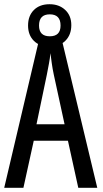

<svg xmlns="http://www.w3.org/2000/svg" viewBox="-20 -890 490 910"><path d="M286 -301H153L202 -536Q207 -562 212 -588.5Q217 -615 219 -638Q222 -615 225.5 -589.5Q229 -564 235 -536ZM351 0H441L270 -714H168L0 0H91L140 -223H302ZM215 -669Q262 -669 290 -697Q318 -725 318 -771Q318 -816 289 -843Q260 -870 215 -870Q168 -870 140.5 -842.5Q113 -815 113 -769Q113 -724 140.5 -696.5Q168 -669 215 -669ZM216 -718Q165 -718 165 -769Q165 -822 216 -822Q267 -822 267 -769Q267 -718 216 -718Z"/></svg>

Font: Noto Sans Display Condensed
Style: Regular
Weight: 400
Width: 3
Designer: Monotype Design Team
Foundry: Monotype Imaging Inc.
Version: Version 1.900